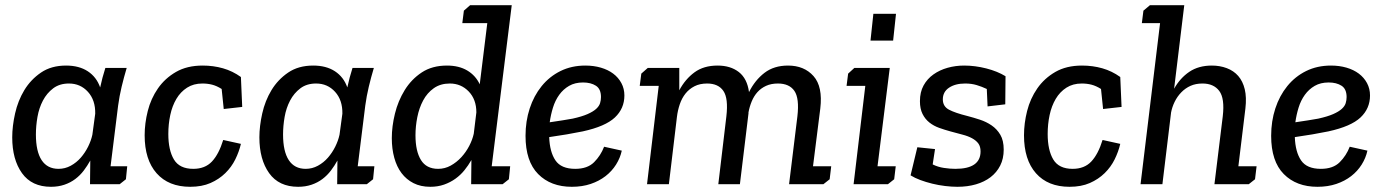

<svg xmlns="http://www.w3.org/2000/svg" viewBox="-20 -708 5319 738"><path d="M467 -447Q456 -410 447.5 -374.5Q439 -339 434 -302L405 -69H469L464 -19L440 0H326L327 -91Q316 -71 302 -52.5Q288 -34 269.5 -20Q251 -6 227.5 2Q204 10 176 10Q102 10 64.5 -42.5Q27 -95 27 -180Q27 -223 38 -272Q49 -321 73.5 -361.5Q98 -402 137.5 -429Q177 -456 234 -456Q284 -456 317.5 -434Q351 -412 365 -372Q369 -391 374 -409.5Q379 -428 385 -447ZM245 -387Q209 -387 184.5 -368.5Q160 -350 145 -321.5Q130 -293 124 -258.5Q118 -224 118 -191Q118 -126 140 -92.5Q162 -59 205 -59Q230 -59 252 -71Q274 -83 290.5 -102Q307 -121 318.5 -144Q330 -167 335 -190L346 -271Q347 -323 318 -355Q289 -387 245 -387Z M758 -387Q724 -387 699 -371Q674 -355 658 -328Q642 -301 634.5 -266Q627 -231 627 -193Q627 -131 648.5 -95Q670 -59 723 -59Q768 -59 794.5 -87Q821 -115 838 -170L906 -155Q899 -125 884.5 -95.5Q870 -66 846 -42.5Q822 -19 789 -4.5Q756 10 711 10Q628 10 582 -42Q536 -94 536 -188Q536 -234 548 -281.5Q560 -329 587 -368Q614 -407 656.5 -431.5Q699 -456 759 -456Q800 -456 837 -445.5Q874 -435 906 -412L911 -297L840 -289L832 -366Q813 -378 795.5 -382.5Q778 -387 758 -387Z M1417 -447Q1406 -410 1397.5 -374.5Q1389 -339 1384 -302L1355 -69H1419L1414 -19L1390 0H1276L1277 -91Q1266 -71 1252 -52.5Q1238 -34 1219.5 -20Q1201 -6 1177.5 2Q1154 10 1126 10Q1052 10 1014.5 -42.5Q977 -95 977 -180Q977 -223 988 -272Q999 -321 1023.5 -361.5Q1048 -402 1087.5 -429Q1127 -456 1184 -456Q1234 -456 1267.5 -434Q1301 -412 1315 -372Q1319 -391 1324 -409.5Q1329 -428 1335 -447ZM1195 -387Q1159 -387 1134.5 -368.5Q1110 -350 1095 -321.5Q1080 -293 1074 -258.5Q1068 -224 1068 -191Q1068 -126 1090 -92.5Q1112 -59 1155 -59Q1180 -59 1202 -71Q1224 -83 1240.5 -102Q1257 -121 1268.5 -144Q1280 -167 1285 -190L1296 -271Q1297 -323 1268 -355Q1239 -387 1195 -387Z M1763 -667 1787 -688H1947L1870 -69H1941L1936 -19L1912 0H1791L1792 -93Q1780 -72 1765 -53.5Q1750 -35 1730.5 -21Q1711 -7 1687 1.5Q1663 10 1634 10Q1597 10 1569.5 -4Q1542 -18 1523.5 -42.5Q1505 -67 1495.5 -101.5Q1486 -136 1486 -177Q1486 -222 1498 -271Q1510 -320 1535.5 -361.5Q1561 -403 1601 -429.5Q1641 -456 1698 -456Q1744 -456 1776 -437Q1808 -418 1824 -384L1853 -619H1757ZM1709 -387Q1673 -387 1647.5 -369Q1622 -351 1606.5 -322Q1591 -293 1584 -257.5Q1577 -222 1577 -188Q1577 -127 1598 -93Q1619 -59 1664 -59Q1690 -59 1712.5 -71.5Q1735 -84 1753 -103.5Q1771 -123 1783.5 -147Q1796 -171 1801 -194L1811 -276Q1811 -326 1781.5 -356.5Q1752 -387 1709 -387Z M2191 -59Q2238 -59 2263.5 -84.5Q2289 -110 2302 -144L2370 -129Q2364 -101 2348 -75.5Q2332 -50 2307.5 -31Q2283 -12 2250.5 -1Q2218 10 2178 10Q2097 10 2048.5 -39Q2000 -88 2000 -186Q2000 -242 2016 -291Q2032 -340 2062 -377Q2092 -414 2134.5 -435Q2177 -456 2230 -456Q2262 -456 2289.5 -448Q2317 -440 2337 -425Q2357 -410 2368.5 -388.5Q2380 -367 2380 -341Q2380 -291 2343.5 -256.5Q2307 -222 2220 -203Q2191 -197 2158.5 -191.5Q2126 -186 2091 -181Q2093 -124 2115 -91.5Q2137 -59 2191 -59ZM2181 -252Q2217 -260 2238.5 -269.5Q2260 -279 2271.5 -289.5Q2283 -300 2286.5 -311.5Q2290 -323 2290 -335Q2290 -366 2270.5 -378.5Q2251 -391 2221 -391Q2190 -391 2167.5 -378Q2145 -365 2129.5 -343.5Q2114 -322 2105.5 -294.5Q2097 -267 2093 -238Q2121 -242 2142.5 -245.5Q2164 -249 2181 -252Z M2470 -447H2591V-361Q2614 -404 2649.5 -430Q2685 -456 2738 -456Q2788 -456 2820 -431Q2852 -406 2859 -354Q2882 -400 2918.5 -428Q2955 -456 3009 -456Q3071 -456 3107 -415.5Q3143 -375 3133 -291L3105 -69H3175L3169 -19L3145 0H3013L3045 -261Q3053 -330 3033.5 -358.5Q3014 -387 2970 -387Q2944 -387 2924.5 -378Q2905 -369 2891.5 -354Q2878 -339 2869.5 -318.5Q2861 -298 2857 -276V-272L2824 0H2741L2772 -261Q2780 -330 2760.5 -358.5Q2741 -387 2698 -387Q2670 -387 2649.5 -376.5Q2629 -366 2615 -348.5Q2601 -331 2593 -307.5Q2585 -284 2582 -259L2551 0H2467L2512 -378H2439L2445 -425Z M3240 -425 3264 -447H3400L3353 -69H3423L3417 -19L3393 0H3261L3306 -378H3234ZM3337 -655H3424L3413 -552H3326Z M3652 -59Q3749 -59 3749 -126Q3749 -145 3740.5 -156.5Q3732 -168 3716.5 -176.5Q3701 -185 3679.5 -190.5Q3658 -196 3633 -203Q3611 -209 3590 -216.5Q3569 -224 3552.5 -237Q3536 -250 3526 -270Q3516 -290 3516 -319Q3516 -354 3530 -379.5Q3544 -405 3568 -422Q3592 -439 3622.5 -447.5Q3653 -456 3686 -456Q3728 -456 3771 -445Q3814 -434 3845 -415L3844 -307L3776 -299L3773 -366Q3754 -375 3734 -381Q3714 -387 3690 -387Q3652 -387 3628 -371Q3604 -355 3604 -326Q3604 -299 3627.5 -286.5Q3651 -274 3699 -262Q3722 -256 3746.5 -248Q3771 -240 3791.5 -226Q3812 -212 3825 -190Q3838 -168 3838 -133Q3838 -98 3824.5 -71.5Q3811 -45 3787.5 -27Q3764 -9 3731.5 0.5Q3699 10 3660 10Q3638 10 3613 7Q3588 4 3563.5 -2Q3539 -8 3517.5 -16Q3496 -24 3480 -34L3506 -142L3574 -135L3565 -76Q3585 -66 3608.5 -62.5Q3632 -59 3652 -59Z M4138 -387Q4104 -387 4079 -371Q4054 -355 4038 -328Q4022 -301 4014.5 -266Q4007 -231 4007 -193Q4007 -131 4028.5 -95Q4050 -59 4103 -59Q4148 -59 4174.5 -87Q4201 -115 4218 -170L4286 -155Q4279 -125 4264.5 -95.5Q4250 -66 4226 -42.5Q4202 -19 4169 -4.5Q4136 10 4091 10Q4008 10 3962 -42Q3916 -94 3916 -188Q3916 -234 3928 -281.5Q3940 -329 3967 -368Q3994 -407 4036.5 -431.5Q4079 -456 4139 -456Q4180 -456 4217 -445.5Q4254 -435 4286 -412L4291 -297L4220 -289L4212 -366Q4193 -378 4175.5 -382.5Q4158 -387 4138 -387Z M4375 -667 4400 -688H4532L4493 -367Q4516 -408 4551.5 -432Q4587 -456 4638 -456Q4669 -456 4695.5 -446Q4722 -436 4739.5 -416Q4757 -396 4764.5 -365Q4772 -334 4767 -291L4740 -69H4810L4804 -19L4780 0H4648L4680 -261Q4688 -330 4666.5 -358.5Q4645 -387 4602 -387Q4576 -387 4556 -378Q4536 -369 4520.5 -353Q4505 -337 4495 -316.5Q4485 -296 4481 -274V-273L4448 0H4364L4439 -619H4369Z M5057 -59Q5104 -59 5129.5 -84.5Q5155 -110 5168 -144L5236 -129Q5230 -101 5214 -75.5Q5198 -50 5173.5 -31Q5149 -12 5116.5 -1Q5084 10 5044 10Q4963 10 4914.5 -39Q4866 -88 4866 -186Q4866 -242 4882 -291Q4898 -340 4928 -377Q4958 -414 5000.5 -435Q5043 -456 5096 -456Q5128 -456 5155.5 -448Q5183 -440 5203 -425Q5223 -410 5234.5 -388.5Q5246 -367 5246 -341Q5246 -291 5209.5 -256.5Q5173 -222 5086 -203Q5057 -197 5024.5 -191.5Q4992 -186 4957 -181Q4959 -124 4981 -91.5Q5003 -59 5057 -59ZM5047 -252Q5083 -260 5104.5 -269.5Q5126 -279 5137.5 -289.5Q5149 -300 5152.5 -311.5Q5156 -323 5156 -335Q5156 -366 5136.5 -378.5Q5117 -391 5087 -391Q5056 -391 5033.5 -378Q5011 -365 4995.5 -343.5Q4980 -322 4971.5 -294.5Q4963 -267 4959 -238Q4987 -242 5008.5 -245.5Q5030 -249 5047 -252Z"/></svg>

Font: Zilla Slab Medium
Style: Regular
Weight: 500
Designer: Typotheque.com
Foundry: Typotheque type foundry
Version: Version 1.1; 2017